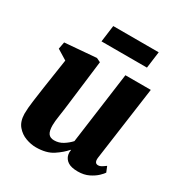

<svg xmlns="http://www.w3.org/2000/svg" viewBox="-179 -889 971 1028"><g transform="rotate(30 307.0 -375.0)"><path d="M189 10Q159 10 126.5 -1.8Q94 -13.5 71 -40.8Q48 -68 47 -115Q47 -149.5 53.8 -198Q60.5 -246.5 67 -292L94 -471L32 -509L40 -552L234 -568L259 -556L226 -288Q221 -244.5 214.5 -202.2Q208 -160 208 -138Q208 -102 219.2 -86.5Q230.5 -71 255 -71Q284.5 -71 309.2 -86.5Q334 -102 352 -122L412 -564H569L506 -110Q501 -73 526 -73Q534.5 -73 543 -77.2Q551.5 -81.5 570 -95L584 -61Q579 -52.5 561.5 -35.5Q544 -18.5 515.2 -4.2Q486.5 10 448 10Q407.5 10 386.5 -4Q365.5 -18 360 -42Q357 -55 360 -71L358 -72Q333.5 -43 293.5 -16.5Q253.5 10 189 10ZM224 -759.5H505L491.5 -657H210.5Z"/></g></svg>

Font: Merriweather Black
Style: Italic
Weight: 900
Italic angle: -7.8°
Designer: Eben Sorkin
Foundry: Eben Sorkin
Version: Version 2.200;gftools[0.9.31]